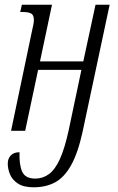

<svg xmlns="http://www.w3.org/2000/svg" viewBox="-20 -556 501 816"><path d="M123 240Q80 240 56 224Q32 208 22.5 185Q13 162 13 139Q13 118 26 104.5Q39 91 63 91Q61 143 74 173Q87 203 130 203Q162 203 188 184Q214 165 234.5 120Q255 75 272 -3L326 -259H142L87 0H27L114 -415Q119 -437 121.5 -450Q124 -463 124 -471Q124 -492 112.5 -498.5Q101 -505 77 -505H66L73 -536H201L150 -295H334L386 -536H446L331 4Q311 95 282 146.5Q253 198 214 219Q175 240 123 240Z"/></svg>

Font: Noto Serif ExtraCondensed Light
Style: Italic
Weight: 300
Width: 2
Italic angle: -12°
Designer: Monotype Design Team
Foundry: Monotype Imaging Inc.
Version: Version 2.014; ttfautohint (v1.8.4.7-5d5b)